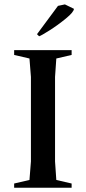

<svg xmlns="http://www.w3.org/2000/svg" viewBox="-20 -874 399 894"><path d="M162.1 -705.1 152.3 -714.8 250 -846.7 282.2 -853.5 324.2 -833Q324.2 -818.4 286.6 -787.6Q249 -756.8 210.4 -732.4Q171.9 -708 162.1 -705.1ZM45.9 0V-19.5L117.2 -36.1L124 -122.1V-515.6L117.2 -601.6L45.9 -618.2V-640.6H313.5V-618.2L242.2 -601.6L236.3 -515.6V-122.1L242.2 -36.1L313.5 -19.5V0Z"/></svg>

Font: Comprehension SemiBold
Style: Regular
Weight: 600
Designer: Alfredo Marco Pradil
Foundry: Alfredo Marco Pradil
Version: 1.0